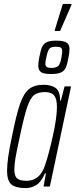

<svg xmlns="http://www.w3.org/2000/svg" viewBox="-20 -950 384 978"><path d="M16 -80Q16 -140 41 -255Q63 -366 82 -420.5Q101 -475 128 -496.5Q155 -518 202 -518Q241 -518 263.5 -502Q286 -486 286 -438H290L309 -510H342L234 0H202L214 -67H209Q190 -23 165 -7.5Q140 8 111 8Q59 8 37.5 -11Q16 -30 16 -80ZM209 -107Q228 -162 249 -256.5Q270 -351 270 -405Q270 -446 256 -463.5Q242 -481 209 -481Q173 -481 153.5 -465.5Q134 -450 118.5 -404.5Q103 -359 81 -255Q65 -181 59 -146Q53 -111 53 -88Q53 -53 67.5 -41Q82 -29 115 -29Q183 -29 209 -107ZM175 -617Q175 -631 180 -658Q187 -694 194.5 -711Q202 -728 218.5 -735.5Q235 -743 267 -743Q303 -743 318.5 -733.5Q334 -724 334 -702Q334 -681 329 -658Q323 -623 315 -605.5Q307 -588 290 -580.5Q273 -573 240 -573Q203 -573 189 -582.5Q175 -592 175 -617ZM293 -658Q297 -682 297 -688Q297 -702 290.5 -707Q284 -712 265 -712Q240 -712 231.5 -702Q223 -692 216 -658Q211 -636 211 -626Q211 -614 218 -609Q225 -604 242 -604Q267 -604 277.5 -615Q288 -626 293 -658ZM259 -792V-797L300 -930H344V-925L286 -792Z"/></svg>

Font: Saira Ultra Condensed ExLight
Style: Italic
Weight: 200
Width: 1
Italic angle: -12°
Designer: Hector Gatti with collaboration of the Omnibus-Type team
Foundry: Omnibus-Type
Version: Version 1.001; ttfautohint (v1.8)